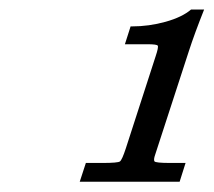

<svg xmlns="http://www.w3.org/2000/svg" viewBox="-20 -603 439 394"><path d="M398.9 -583.5Q378.9 -533.2 367.7 -498.5L298.3 -285.2Q294.9 -275.4 296.9 -272Q298.8 -268.6 329.6 -268.6H360.8L348.6 -230H143.6L156.2 -268.6H190.4Q221.7 -268.6 226.1 -271.7Q230.5 -274.9 238.3 -298.8L299.3 -487.3Q305.7 -506.3 303.7 -509.3Q301.8 -512.2 283.2 -512.2H236.3L248 -548.8H250.5Q285.6 -548.8 319.8 -558.3Q354 -567.9 372.1 -583.5Z"/></svg>

Font: RIT Rachana
Style: Bold Italic
Weight: 700
Designer: Hussain KH
Version: 1.4.7